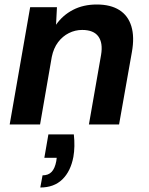

<svg xmlns="http://www.w3.org/2000/svg" viewBox="-20 -553 664 853"><path d="M23 0 114 -521H233L229 -443Q258 -485 304 -509Q350 -533 410 -533Q471 -533 510 -508.5Q549 -484 563.5 -436.5Q578 -389 566 -322L509 0H375L429 -309Q438 -362 417 -391Q396 -420 345 -420Q314 -420 286 -406Q258 -392 238 -365.5Q218 -339 210 -300L158 0ZM159 280 169 226Q195 226 209.5 210.5Q224 195 230 163L232 148H177L195 44H308Q311 71 310.5 96Q310 121 306 144Q294 208 257 244Q220 280 159 280Z"/></svg>

Font: DM Sans 10pt
Style: Bold Italic
Weight: 700
Italic angle: -10°
Version: Version 4.004;gftools[0.9.30]